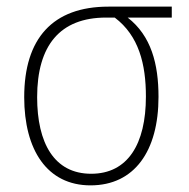

<svg xmlns="http://www.w3.org/2000/svg" viewBox="-20 -549 570 579"><path d="M253 10C385 10 458 -93 458 -257C458 -356 436 -441 365 -496H498V-529H307C139 -529 53 -433 53 -256C53 -97 122 10 253 10ZM255 -25C143 -25 92 -118 92 -256C92 -412 161 -496 300 -496H326C399 -441 420 -355 420 -258C420 -114 365 -25 255 -25Z"/></svg>

Font: Noto Sans SemiCondensed ExtraLight
Style: Regular
Weight: 200
Width: 4
Designer: Monotype Design Team
Foundry: Monotype Imaging Inc.
Version: Version 2.013